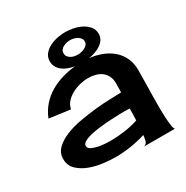

<svg xmlns="http://www.w3.org/2000/svg" viewBox="-162 -829 948 977"><g transform="rotate(-30 312.0 -340.5)"><path d="M152.3 -139.6Q152.3 -125 168 -117.2Q183.6 -109.4 204.6 -105Q225.6 -100.6 246.1 -99.6Q266.6 -98.6 275.4 -98.6Q316.4 -98.6 358.4 -104.5Q400.4 -110.4 439.5 -123Q440.4 -140.6 440.9 -158.2Q441.4 -175.8 441.4 -192.4L416 -193.4Q407.2 -193.4 384.3 -192.9Q361.3 -192.4 332 -190.9Q302.7 -189.5 271 -186Q239.3 -182.6 212.9 -176.8Q186.5 -170.9 169.4 -161.6Q152.3 -152.3 152.3 -139.6ZM351.6 -693.4Q372.1 -693.4 397 -688.5Q421.9 -683.6 443.8 -672.4Q465.8 -661.1 480.5 -643.6Q495.1 -626 495.1 -600.6Q495.1 -582 485.8 -567.9Q476.6 -553.7 461.4 -543.5Q446.3 -533.2 427.7 -526.9Q409.2 -520.5 390.6 -517.6Q427.7 -513.7 461.4 -501Q495.1 -488.3 521 -466.3Q546.9 -444.3 562 -412.6Q577.1 -380.9 577.1 -338.9Q577.1 -289.1 575.7 -239.7Q574.2 -190.4 574.2 -140.6Q574.2 -131.8 574.2 -108.9Q574.2 -85.9 575.7 -61Q577.1 -36.1 580.1 -15.1Q583 5.9 588.9 11.7H408.2Q424.8 6.8 428.7 -10.3Q432.6 -27.3 433.6 -41Q389.6 -27.3 344.7 -20.5Q299.8 -13.7 254.9 -13.7Q225.6 -13.7 185.1 -18.6Q144.5 -23.4 107.9 -37.1Q71.3 -50.8 45.4 -75.2Q19.5 -99.6 19.5 -139.6Q19.5 -173.8 44.4 -198.2Q69.3 -222.7 108.4 -238.8Q147.5 -254.9 196.3 -263.7Q245.1 -272.5 292 -277.3Q338.9 -282.2 379.9 -283.2Q420.9 -284.2 444.3 -285.2Q444.3 -298.8 444.8 -311.5Q445.3 -324.2 445.3 -337.9Q445.3 -362.3 436.5 -380.4Q427.7 -398.4 412.6 -410.2Q397.5 -421.9 377 -427.2Q356.4 -432.6 334 -432.6Q312.5 -432.6 287.6 -426.8Q262.7 -420.9 240.2 -409.2Q217.8 -397.5 201.2 -379.4Q184.6 -361.3 180.7 -337.9L57.6 -354.5Q73.2 -393.6 99.1 -422.9Q125 -452.1 158.2 -471.7Q191.4 -491.2 229.5 -502.4Q267.6 -513.7 307.6 -517.6Q290 -520.5 272 -526.9Q253.9 -533.2 240.2 -543.5Q226.6 -553.7 217.8 -568.4Q209 -583 209 -602.5Q209 -627.9 223.6 -645.5Q238.3 -663.1 260.3 -673.8Q282.2 -684.6 306.6 -689Q331.1 -693.4 351.6 -693.4ZM290 -603.5Q290 -591.8 295.9 -584Q301.8 -576.2 311 -570.8Q320.3 -565.4 331.1 -563.5Q341.8 -561.5 351.6 -561.5Q360.4 -561.5 371.1 -564Q381.8 -566.4 391.6 -571.3Q401.4 -576.2 407.7 -584Q414.1 -591.8 414.1 -602.5Q414.1 -614.3 407.7 -622.1Q401.4 -629.9 392.1 -635.3Q382.8 -640.6 372.1 -643.1Q361.3 -645.5 351.6 -645.5Q341.8 -645.5 331.1 -643.1Q320.3 -640.6 311 -635.7Q301.8 -630.9 295.9 -623Q290 -615.2 290 -603.5Z"/></g></svg>

Font: Cherry Cream Soda
Style: Regular
Weight: 400
Designer: Font Diner, Inc
Foundry: Font Diner, Inc
Version: Version 1.000